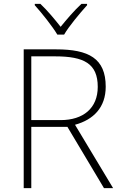

<svg xmlns="http://www.w3.org/2000/svg" viewBox="-20 -968 626 988"><path d="M275 -790H310C334 -832 391 -900 428 -941V-948H399C362 -914 322 -867 292 -830C263 -867 224 -914 188 -948H159V-941C196 -900 250 -832 275 -790ZM269 -714H102V0H141V-315H327L515 0H562L366 -326C461 -352 524 -415 524 -522C524 -668 436 -714 269 -714ZM264 -678C412 -678 483 -641 483 -521C483 -411 408 -350 292 -350H141V-678Z"/></svg>

Font: Noto Sans Gurmukhi ExtraLight
Style: Regular
Weight: 200
Designer: Jelle Bosma - Monotype Design Team
Foundry: Monotype Imaging Inc.
Version: Version 2.004